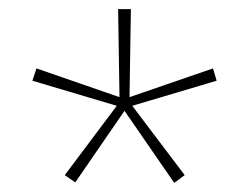

<svg xmlns="http://www.w3.org/2000/svg" viewBox="-20 -886 526 421"><path d="M267 -866 264 -673 447 -736 455 -709 270 -654 385 -502 362 -485 253 -643 145 -486 122 -502 236 -654 51 -709 60 -736 242 -673 239 -866Z"/></svg>

Font: Noto Sans Telugu UI ExtraCondensed Thin
Style: Regular
Weight: 100
Width: 2
Designer: Jelle Bosma - Monotype Design Team
Foundry: Monotype Imaging Inc.
Version: Version 2.006; ttfautohint (v1.8.4.7-5d5b)